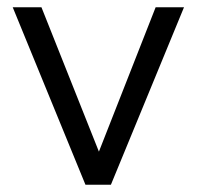

<svg xmlns="http://www.w3.org/2000/svg" viewBox="-20 -508 541 528"><path d="M215 0 15 -488H94L252 -91L408 -488H486L285 0Z"/></svg>

Font: Red Hat Text
Style: Regular
Weight: 400
Designer: Pentagram / MCKL
Foundry: Pentagram / MCKL
Version: Version 1.005; Red Hat Text